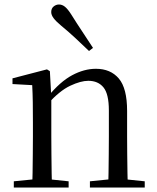

<svg xmlns="http://www.w3.org/2000/svg" viewBox="-20 -838 701 858"><path d="M41.7 0V-27.8L150.4 -38.6H182.8L286.7 -27.8V0ZM123.9 0Q125.1 -24.4 125.6 -65.3Q126.1 -106.3 126.6 -150.7Q127.1 -195.1 127.1 -228.5V-289.4Q127.1 -340.8 126.5 -380.8Q125.9 -420.7 123.9 -457.5L35.8 -462.4V-487.9L189.9 -528L202.9 -519.8L209.3 -403.1V-401.7V-228.5Q209.3 -195.1 209.8 -150.7Q210.3 -106.3 210.8 -65.3Q211.3 -24.4 212.3 0ZM381.8 0V-27.8L489.3 -38.6H522.3L626.8 -27.8V0ZM463.5 0Q464.5 -24.4 465 -64.8Q465.5 -105.3 466 -149.7Q466.5 -194.1 466.5 -228.5V-344.3Q466.5 -418.1 442.4 -447.5Q418.3 -476.9 374.6 -476.9Q340.9 -476.9 293.8 -454.8Q246.6 -432.7 192.2 -372.4L183.7 -406H193.8Q248.4 -472.9 302.1 -501.7Q355.9 -530.6 408.5 -530.6Q474 -530.6 511 -487.1Q548 -443.5 548 -342.4V-228.5Q548 -194.1 548.5 -149.7Q549 -105.3 549.6 -64.8Q550.2 -24.4 551.2 0ZM395.6 -624 377.8 -610.1Q347.5 -639.2 316.7 -667.9Q285.9 -696.6 252.7 -723.8Q229.8 -742.9 219.4 -757Q208.9 -771.1 208.9 -783.8Q208.9 -800.3 219.7 -809.1Q230.5 -817.9 243.6 -817.9Q257.8 -817.9 270.3 -807.8Q282.8 -797.8 298.6 -773Q322.9 -734 347.7 -696.9Q372.5 -659.9 395.6 -624Z"/></svg>

Font: Noto Serif SC ExtraLight
Style: Regular
Weight: 200
Designer: Ryoko NISHIZUKA 西塚涼子 (kana & ideographs); Frank Grießhammer (Latin, Greek & Cyrillic); Wenlong ZHANG 张文龙 (bopomofo); San
Foundry: Adobe
Version: Version 2.002-H1;hotconv 1.1.0;makeotfexe 2.6.0